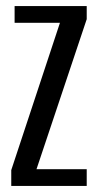

<svg xmlns="http://www.w3.org/2000/svg" viewBox="-20 -611 322 631"><path d="M17 0V-52L177 -536H28V-591H265V-548L100 -55H265V0Z"/></svg>

Font: Alumni Sans Medium
Style: Regular
Weight: 500
Designer: Robert E. Leuschke
Foundry: Robert E. Leuschke
Version: Version 1.018